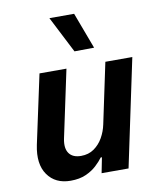

<svg xmlns="http://www.w3.org/2000/svg" viewBox="-88 -855 768 933"><g transform="rotate(-10 296.0 -388.0)"><path d="M312 -606 220 -786H342L409 -607ZM185 10Q110 10 72 -44Q34 -98 53 -190L126 -530H259L188 -196Q179 -150 197 -125Q215 -100 256 -100Q293 -100 320 -119Q347 -138 364 -168Q381 -198 388 -232L451 -530H584L472 0H339L354 -76H348Q335 -58 313.5 -38Q292 -18 260.5 -4Q229 10 185 10Z"/></g></svg>

Font: Be Vietnam Pro SemiBold
Style: Italic
Weight: 600
Italic angle: -12°
Designer: Lam Bao, Tony Le, Vietanh Nguyen
Foundry: Yellow Type Foundry
Version: Version 1.002; ttfautohint (v1.8.3)